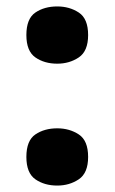

<svg xmlns="http://www.w3.org/2000/svg" viewBox="-20 -568 357 597"><path d="M158 -370Q118 -370 90 -389.5Q62 -409 62 -459Q62 -510 90 -529Q118 -548 158 -548Q196 -548 225 -529Q254 -510 254 -459Q254 -409 225 -389.5Q196 -370 158 -370ZM158 9Q118 9 90 -10.5Q62 -30 62 -80Q62 -131 90 -150Q118 -169 158 -169Q196 -169 225 -150Q254 -131 254 -80Q254 -30 225 -10.5Q196 9 158 9Z"/></svg>

Font: Noto Serif Black
Style: Regular
Weight: 900
Designer: Monotype Design Team
Foundry: Monotype Imaging Inc.
Version: Version 2.014; ttfautohint (v1.8.4.7-5d5b)